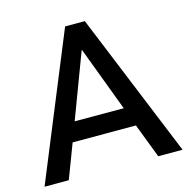

<svg xmlns="http://www.w3.org/2000/svg" viewBox="-106 -821 905 923"><g transform="rotate(-15 347.0 -359.5)"><path d="M124 0 189 -170.9H503.9L569.3 0H690.4L396.5 -718.8H298.3L3.4 0ZM347.7 -587.9 468.8 -266.1H224.6L345.7 -587.9Z"/></g></svg>

Font: Winston Medium
Style: Regular
Weight: 500
Designer: Vernon Adams, Kim Jin-seong, David Berlow, Cristiano Sobral
Foundry: The Winston Project Authors
Version: Version 3.004